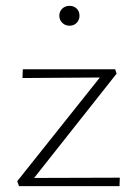

<svg xmlns="http://www.w3.org/2000/svg" viewBox="-20 -637 463 657"><path d="M39 -17 333 -386 355 -372 57 -370 58 -400H374L379 -385L84 -12L64 -28L390 -29L389 0H45ZM218 -549Q203 -549 193 -559Q183 -569 183 -583Q183 -598 193 -607.5Q203 -617 218 -617Q233 -617 242.5 -607.5Q252 -598 252 -583Q252 -569 242.5 -559Q233 -549 218 -549Z"/></svg>

Font: Ysabeau Office ExtraLight
Style: Regular
Weight: 250
Designer: Christian Thalmann (Catharsis Fonts)
Version: Version 2.001;gftools[0.9.30]; featfreeze: tnum,lnum,ss02